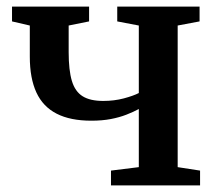

<svg xmlns="http://www.w3.org/2000/svg" viewBox="-20 -563 659 583"><path d="M317 0V-45L401.5 -55.5V-232Q385 -223 363.8 -214.8Q342.5 -206.5 316.2 -201.5Q290 -196.5 257.5 -196.5Q193.5 -196.5 152 -217.8Q110.5 -239 90.5 -282.2Q70.5 -325.5 70.5 -391V-485.5L16.5 -498V-543H250.5V-498L188.5 -485.5V-404.5Q188.5 -350 198.2 -317.5Q208 -285 230.8 -270.8Q253.5 -256.5 293.5 -256.5Q326.5 -256.5 355.8 -264.2Q385 -272 401.5 -280.5V-485.5L336 -498V-543H586V-498L519.5 -485.5V-55.5L587.5 -45V0Z"/></svg>

Font: Merriweather 48pt SemiBold
Style: Regular
Weight: 600
Version: Version 2.100